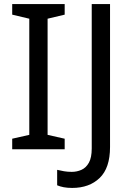

<svg xmlns="http://www.w3.org/2000/svg" viewBox="-20 -734 652 944"><path d="M298 0H40V-52L124 -71V-642L40 -662V-714H298V-662L214 -642V-71L298 -52ZM335 190Q311 190 293 186.5Q275 183 261 177V101Q277 105 295 108Q313 111 333 111Q358 111 380.5 101Q403 91 417 66Q431 41 431 -4V-714H521V-11Q521 92 470 141Q419 190 335 190Z"/></svg>

Font: Noto Sans Old Sogdian
Style: Regular
Weight: 400
Designer: Monotype Design Team
Foundry: Monotype Imaging Inc.
Version: Version 2.002; ttfautohint (v1.8.4.7-5d5b)